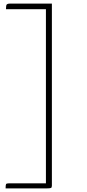

<svg xmlns="http://www.w3.org/2000/svg" viewBox="-20 -842 480 1062"><path d="M11 200Q11 181 13.5 176.5Q16 172 30 172H234V-791H13Q13 -814 18 -818Q23 -822 33 -822H267V185Q267 195 262 197.5Q257 200 240 200Z"/></svg>

Font: Yanone Kaffeesatz Thin
Style: Regular
Weight: 250
Designer: Yanone
Foundry: Yanone Font Production. Not for release.
Version: Version 1.002